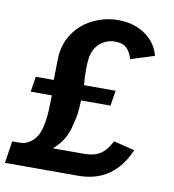

<svg xmlns="http://www.w3.org/2000/svg" viewBox="-100 -805 794 878"><g transform="rotate(10 297.0 -366.5)"><path d="M-18.5 0 -3 -102.5H31Q67 -102.5 95 -130.2Q123 -158 132 -220.5Q136 -245.5 137.2 -272.2Q138.5 -299 139 -341H41L52 -412H135.5L137 -498.5Q136.5 -555 156.5 -598.2Q176.5 -641.5 211.2 -671.8Q246 -702 289.8 -717.5Q333.5 -733 379.5 -733Q428.5 -733 468.2 -716.5Q508 -700 535 -670.5Q562 -641 572.5 -601L463 -566.5Q452.5 -601 434.5 -617.2Q416.5 -633.5 381.5 -633.5Q342.5 -633.5 312.5 -608.2Q282.5 -583 275.5 -537Q272.5 -513 272.5 -481Q272.5 -449 276 -412.5H422.5L411.5 -341.5H274.5Q273.5 -307 270.5 -282.2Q267.5 -257.5 260 -232Q252.5 -196.5 240.5 -172.5Q228.5 -148.5 214.2 -132Q200 -115.5 185.5 -103.5H330Q377 -103.5 405.2 -121.5Q433.5 -139.5 456 -183.5L553.5 -159.5Q519.5 -80 461.8 -40Q404 0 322 0Z"/></g></svg>

Font: Public Sans Thin SemiBold
Style: Italic
Weight: 600
Italic angle: -8°
Version: Version 2.001